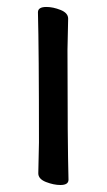

<svg xmlns="http://www.w3.org/2000/svg" viewBox="-20 -510 303 546"><path d="M151.9 16.1Q132.8 16.1 110.8 7.6Q88.9 -1 88.9 -17.1L90.8 -105Q90.8 -368.2 87.9 -475.1Q87.9 -490.2 111.8 -490.2Q130.9 -490.2 152.3 -481.7Q173.8 -473.1 173.8 -457L171.9 -368.2Q171.9 -105 174.8 1Q174.8 16.1 151.9 16.1Z"/></svg>

Font: LXGW WenKai Screen R
Style: Regular
Weight: 400
Designer: Fontworks Inc.
Version: Version 1.235;May 31, 2022